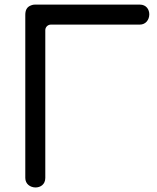

<svg xmlns="http://www.w3.org/2000/svg" viewBox="-20 -817 682 835"><path d="M177 -686C177 -699 188 -710 201 -710H588C641 -710 645 -797 588 -797H132C126 -797 121 -796 116 -794C96 -787 90 -772 90 -752V-43C90 10 177 14 177 -43Z"/></svg>

Font: Fabada
Style: Regular
Weight: 400
Designer: deFharo
Foundry: deFharo.com
Version: Version 4.000 2011 initial release